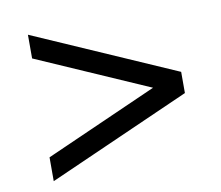

<svg xmlns="http://www.w3.org/2000/svg" viewBox="-63 -662 761 662"><g transform="rotate(-10 317.5 -331.5)"><path d="M74.2 -75.7V-159.2L467.3 -333.5L74.2 -505.4V-588.4L572.3 -370.6V-296.4Z"/></g></svg>

Font: Schibsted Grotesk
Style: Regular
Weight: 400
Designer: Bakken & Baeck AS, Henrik Kongsvoll
Foundry: Schibsted ASA
Version: Version 1.100; ttfautohint (v1.8.4.7-5d5b);gftools[0.9.25]